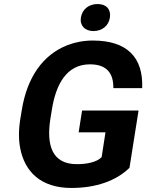

<svg xmlns="http://www.w3.org/2000/svg" viewBox="-20 -922 725 952"><path d="M81 -334C72 -279 72 -230 80 -188C102 -72 181 10 334 10C457 10 557 -26 622 -90L667 -374H387L370 -266H503L484 -143C459 -117 409 -108 361 -108C238 -108 209 -202 230 -334L237 -377C257 -504 310 -603 426 -603C510 -603 543 -558 542 -485H685C691 -637 611 -721 440 -721C395 -721 353 -713 314 -698C192 -650 114 -538 88 -376ZM381 -835C375 -795 401 -768 443 -768C486 -768 519 -794 525 -835C531 -876 507 -902 464 -902C421 -902 388 -877 381 -835Z"/></svg>

Font: Asimov Pro
Style: BdObl
Weight: 700
Designer: Google
Version: Version 2.000980; 2014